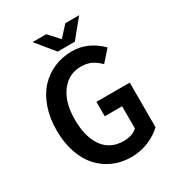

<svg xmlns="http://www.w3.org/2000/svg" viewBox="-197 -948 994 1081"><g transform="rotate(-30 300.0 -407.5)"><path d="M275.9 -710 180.2 -827.1H269L329.1 -761.2H333L393.1 -827.1H482.9L387.2 -710ZM339.8 12.2Q277.3 12.2 224.4 -10.7Q171.4 -33.7 132.3 -76.2Q93.3 -118.7 71 -183.3Q48.8 -248 48.8 -328.1Q48.8 -407.7 71.3 -472.7Q93.8 -537.6 133.3 -581.1Q172.9 -624.5 227.3 -648.2Q281.7 -671.9 345.2 -671.9Q448.7 -671.9 530.8 -589.8L466.8 -518.1Q441.9 -543.9 413.6 -557.9Q385.3 -571.8 345.2 -571.8Q266.1 -571.8 217 -506.6Q168 -441.4 168 -331.1Q168 -216.8 214.4 -152.3Q260.7 -87.9 347.2 -87.9Q404.3 -87.9 436 -118.2V-262.2H323.2V-356H540V-65.9Q505.4 -32.2 452.4 -10Q399.4 12.2 339.8 12.2Z"/></g></svg>

Font: Office Code Pro Medium
Style: Regular
Weight: 500
Designer: Nathan Rutzky & Paul D. Hunt
Foundry: Adobe Systems Incorporated
Version: Version 1.004;PS 001.004;hotconv 1.0.70;makeotf.lib2.5.58329